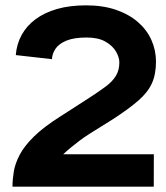

<svg xmlns="http://www.w3.org/2000/svg" viewBox="-20 -698 622 718"><path d="M26.7 0Q26.7 -26.3 31.5 -56Q36.3 -85.7 53.3 -118.5Q70.3 -151.3 106.7 -187.2Q143 -223 205.3 -262.3L317 -334.3Q351 -356.3 375.7 -374.7Q400.3 -393 413.3 -414.2Q426.3 -435.3 426.3 -464.7Q426.3 -483.7 413.7 -505.3Q401 -527 374.3 -542.3Q347.7 -557.7 304.3 -557.7Q256 -557.7 227.8 -545.8Q199.7 -534 187.3 -515.3Q175 -496.7 174.3 -476.7L39 -492Q42.3 -533 60.8 -567Q79.3 -601 112.5 -625.8Q145.7 -650.7 193 -664.3Q240.3 -678 301.7 -678Q365.3 -678 414 -661.2Q462.7 -644.3 496 -615.3Q529.3 -586.3 546.3 -548.2Q563.3 -510 563.3 -467.3Q563.3 -420 548 -386.3Q532.7 -352.7 497.5 -322Q462.3 -291.3 403 -252.7L314.3 -197.3Q293.3 -184 276 -170.8Q258.7 -157.7 243.8 -145.3Q229 -133 216.3 -121H555.3L555 0Z"/></svg>

Font: Nata Sans
Style: Regular
Weight: 400
Designer: Daniel Uzquiano Cruz
Version: Version 1.001